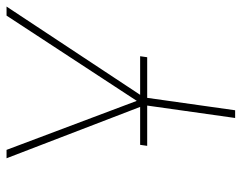

<svg xmlns="http://www.w3.org/2000/svg" viewBox="-94 -626 721 572"><g transform="rotate(-90 266.0 -340.5)"><path d="M532 -681 269 -283H384L381 -262H260L223 0H200L237 -262H117L120 -283H233L80 -681H105L251 -293L505 -681Z"/></g></svg>

Font: Fira Sans Thin
Style: Italic
Weight: 250
Italic angle: -8°
Designer: Carrois Corporate & Edenspiekermann AG
Foundry: Carrois Corporate GbR & Edenspiekermann AG
Version: Version 4.203